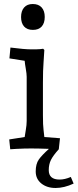

<svg xmlns="http://www.w3.org/2000/svg" viewBox="-20 -740 387 957"><path d="M85 -655Q85 -685 100 -702.5Q115 -720 143.5 -720Q172 -720 187.5 -703Q203 -686 203 -655.5Q203 -625 188 -608Q173 -591 144 -591Q115 -591 100 -608Q85 -625 85 -655ZM32 -503Q102 -494 136 -494Q170 -494 179 -495L195 -497L201 -491L197 -428Q194 -393 194 -327V-167Q194 -114 197 -93L201 -57L279 -51L273 4L225 2Q169 0 135 0Q101 0 63 2L31 4L26 -45L103 -57Q104 -66 108.5 -91.5Q113 -117 113 -137V-357Q113 -372 108.5 -397.5Q104 -423 103 -437L27 -449ZM226 0 273 4Q245 35 234 57Q223 79 223 108Q223 155 277 155Q303 155 333 142L347 175Q300 197 257 197Q214 197 186 174.5Q158 152 158 114.5Q158 77 173.5 55Q189 33 226 0Z"/></svg>

Font: Andada
Style: Regular
Weight: 400
Designer: Carolina Giovagnoli
Foundry: Carolina Giovagnoli
Version: Version 1.002